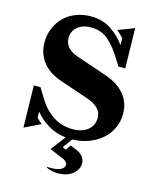

<svg xmlns="http://www.w3.org/2000/svg" viewBox="-134 -801 912 1112"><g transform="rotate(15 322.5 -245.0)"><path d="M251 203V199Q302 202 328 191Q354 180 354 160Q354 151 348 143.5Q342 136 329 130L244 94L311 6Q251 0 203.5 -29Q156 -58 124 -98V-62Q126 -59 139 -47.5Q152 -36 157 -32L60 15L55 -237H95L129 -181Q166 -119 218 -84.5Q270 -50 337 -50Q394 -50 427.5 -77.5Q461 -105 461 -151Q461 -185 437 -208Q413 -231 373 -244L200 -303Q126 -328 88 -378Q50 -428 50 -494Q50 -541 67 -580.5Q84 -620 113 -648.5Q142 -677 183 -693Q224 -709 272 -709Q341 -709 392.5 -675.5Q444 -642 479 -592V-632Q475 -638 458.5 -654Q442 -670 439 -672L536 -709L541 -469H500L475 -509Q437 -572 394.5 -609.5Q352 -647 289 -647Q238 -647 208 -621Q178 -595 178 -555Q178 -523 197.5 -500.5Q217 -478 253 -465L444 -400Q516 -375 556.5 -327Q597 -279 597 -211Q597 -164 578 -124Q559 -84 526 -55.5Q493 -27 448 -10Q403 7 351 8L309 65L330 75L351 44L383 57Q416 70 429 89Q442 108 442 126Q442 166 407.5 192.5Q373 219 320 219Q300 219 281.5 214.5Q263 210 251 203Z"/></g></svg>

Font: Redaction
Style: Bold
Weight: 700
Designer: Jeremy Mickel / Forest Young
Foundry: MCKL
Version: Version 2.001; Redaction Bold